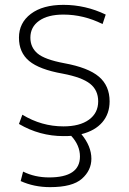

<svg xmlns="http://www.w3.org/2000/svg" viewBox="-20 -550 529 790"><path d="M241 -530Q332 -530 415 -490L402 -451Q324 -490 241 -490Q177 -490 141 -464.5Q105 -439 105 -395Q105 -355 134.5 -330Q164 -305 244 -290Q343 -272 387 -234.5Q431 -197 431 -133Q431 -82 401 -47Q371 -12 315 2Q356 52 356 103Q356 151 317 185.5Q278 220 186 220Q120 220 65 195L75 156Q123 180 182 180Q309 180 309 94Q309 48 273 9Q263 10 241 10Q143 10 58 -40L72 -78Q151 -30 241 -30Q308 -30 346 -57.5Q384 -85 384 -133Q384 -179 350.5 -205.5Q317 -232 238 -247Q142 -264 100 -299Q58 -334 58 -395Q58 -456 107 -493Q156 -530 241 -530Z"/></svg>

Font: M PLUS 1p Light
Style: Regular
Weight: 300
Version: Version 1.061